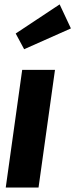

<svg xmlns="http://www.w3.org/2000/svg" viewBox="-20 -846 340 866"><path d="M249 -826.2 299.8 -717.8 88.9 -624 50.8 -694.8ZM228 -530.8 153.8 0H5.9L80.1 -530.8Z"/></svg>

Font: Fira Sans Compressed
Style: Bold Italic
Weight: 700
Width: 3
Italic angle: -8°
Designer: Carrois Corporate & Edenspiekermann AG
Foundry: Carrois Corporate GbR & Edenspiekermann AG
Version: Version 4.203;PS 004.203;hotconv 1.0.88;makeotf.lib2.5.64775